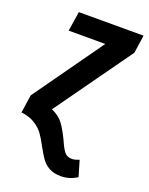

<svg xmlns="http://www.w3.org/2000/svg" viewBox="-165 -602 692 892"><g transform="rotate(20 181.5 -156.5)"><path d="M-11 -89 233 -432H52L67 -529H387L374 -440L104 -62Q143 -45 163 -17Q183 11 204 55Q219 90 232 106.5Q245 123 269 123Q285 123 305 114L328 192Q291 216 248 216Q213 216 190 203Q167 190 153 170.5Q139 151 121 118Q102 82 86.5 60.5Q71 39 44 22Q17 5 -24 0Z"/></g></svg>

Font: Fira Sans Extra Condensed Medium
Style: Italic
Weight: 500
Width: 3
Italic angle: -8°
Designer: Carrois Corporate & Edenspiekermann AG
Foundry: Carrois Corporate GbR & Edenspiekermann AG
Version: Version 4.203